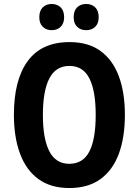

<svg xmlns="http://www.w3.org/2000/svg" viewBox="-20 -937 698 967"><path d="M609 -358Q609 -245 578.5 -162.5Q548 -80 486 -35Q424 10 329 10Q235 10 173 -35.5Q111 -81 80.5 -164Q50 -247 50 -359Q50 -535 120 -630Q190 -725 330 -725Q425 -725 486.5 -680Q548 -635 578.5 -553Q609 -471 609 -358ZM196 -358Q196 -238 228.5 -175Q261 -112 329 -112Q398 -112 430 -174Q462 -236 462 -358Q462 -480 430 -542.5Q398 -605 330 -605Q261 -605 228.5 -542Q196 -479 196 -358ZM178 -850Q178 -883 195.5 -900Q213 -917 240 -917Q268 -917 285.5 -900Q303 -883 303 -850Q303 -819 285.5 -802Q268 -785 240 -785Q213 -785 195.5 -802Q178 -819 178 -850ZM351 -850Q351 -883 368.5 -900Q386 -917 414 -917Q442 -917 459.5 -900Q477 -883 477 -850Q477 -819 459.5 -802Q442 -785 414 -785Q386 -785 368.5 -802Q351 -819 351 -850Z"/></svg>

Font: Noto Sans Sinhala UI Condensed
Style: Bold
Weight: 700
Width: 3
Designer: Jelle Bosma - Monotype Design Team
Foundry: Monotype Imaging Inc.
Version: Version 2.006; ttfautohint (v1.8.4.7-5d5b)